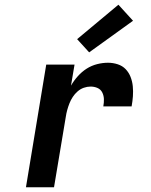

<svg xmlns="http://www.w3.org/2000/svg" viewBox="-20 -794 640 814"><path d="M90 0 176 -520H296L281 -431Q293 -452 310 -471Q327 -490 347.5 -503Q368 -516 391.5 -522Q415 -528 438 -528Q459 -528 479 -521.5Q499 -515 512.5 -501Q526 -487 533.5 -468Q541 -449 543 -428Q545 -407 543.5 -386Q542 -365 538 -343H418Q421 -359 420.5 -374Q420 -389 413.5 -402Q407 -415 393.5 -421Q380 -427 364 -427Q350 -427 335.5 -422Q321 -417 309 -406.5Q297 -396 288.5 -383Q280 -370 274.5 -356Q269 -342 265 -327.5Q261 -313 259 -299L209 0ZM358 -572 307 -628 482 -774 544 -706Z"/></svg>

Font: Iosevka SS04 Extended
Style: Bold Italic
Weight: 700
Width: 7
Italic angle: -9°
Monospace: yes
Designer: Belleve Invis
Foundry: Belleve Invis
Version: Version 19.0.0; ttfautohint (v1.8.4)